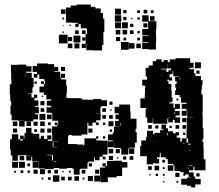

<svg xmlns="http://www.w3.org/2000/svg" viewBox="-20 -797 961 841"><path d="M651 -77H623V-105H624V-107H623V-113H594V-157H599V-182H620V-198H624V-224H650V-209H656V-215H681V-227H696V-231H687V-251H707V-235H716V-215H713V-204H716V-222H738V-213H750V-218H764V-204H754V-194H770V-177H777V-191H797V-173H804V-191H797V-231H798V-283H826V-284H800V-311H798V-290H776V-312H797V-320H776V-342H797V-347H773V-371H767V-381H747V-401H751V-412H748V-430H754V-441H747V-461H764V-463H739V-485H736V-472H723V-458H734V-444H720V-448H713V-442H718V-429H730V-425H731V-417H730V-401H732V-370H736V-352H732V-349H722V-344H740V-325H746V-305H744V-298H747V-311H767V-291H749V-283H769V-259H745V-272H737V-261H717V-278H713V-255H681H651V-279H649V-259H625V-282H618V-320H621V-324H595V-366H614V-384H615V-413H616V-422H603V-448H624V-462H618V-500H631V-510H649V-529H664V-537H688V-526H697V-534H715V-525H724V-537H748H749V-542H783H813V-522H828V-500H810V-494H830V-475H836V-470V-464H860V-446H867V-424H864V-404H862V-384H865V-382H868V-352V-310H867V-292H868V-250V-235H871V-187H867V-175H871V-146H872V-99H880V-51H832V-67H827V-51H808V-42H828V-24H835V-19V6V-13H859V11H835V24H817V17H799V12H774V-14H799V-19H817V-20H806V-33H791V-27H783V-35H784V-43H769V-48H744V-73H739V-79H715V-100H706V-108H684V-128H680V-108H668V-101H677V-81H657V-83H651ZM860 -498H834V-524H860ZM58 -93H34V-116H27V-143H24V-187H32V-209H60V-187H68V-182H81V-187H68V-203H84V-190H87V-214H94V-237H118V-214H125V-211H152V-190H159V-202H173V-188H187V-204H205V-186H189V-180H209V-207H208V-243H231V-249H220V-261H232V-250H235V-264V-268H209V-296H207V-303H184V-327H204V-334H185V-356H204V-362H183V-381H172V-392H153V-418H172V-429H177V-443H174V-451H152V-471H144V-457H128V-473H142V-482H123V-508H142V-519H190V-516H217V-504H235V-486H218V-483H244V-457H247V-474H265V-456H248V-449H270V-422H273V-388H271V-368H279V-367H294H338V-361H362V-360H388V-363H424V-358H449V-332H424V-327H420V-301H401V-300H421V-270H401V-261H412V-249H400V-260H385V-246H367V-260H363V-242V-208H338V-203H294V-206H281V-200H278V-173V-166H317V-164H345V-159H348V-163H350V-191H401V-200H411V-190H402V-182H423V-181H452V-149H451V-120H430V-111H416V-95H396V-107H392V-89H367V-84H363V-58H334V-57H329V-32H303V-57H298V-61H273V-58H239V-61H215V-56H177V-59H150V-86H149V-62H123V-88H147V-90H121V-110H117V-94H95V-116H111V-117H88V-118H65V-116H58ZM712 -496H685V-493H709V-482H718V-490H729V-497H713V-516H712ZM88 -243H64V-267H87V-268H59V-270H31V-295H26V-335H29V-354H25V-382H23V-428H30V-448H29V-477H28V-513H57V-514H95V-507H118V-483H95V-478H119V-456H127V-414H122V-389H104V-387H118V-370H129V-382H143V-368H131V-357H148V-333H133V-329H150V-301H133V-296H147V-274H125V-288V-266H88ZM806 -504V-508H805V-504ZM265 -486H247V-504H265ZM854 -474H840V-488H854ZM93 -460V-476H92V-460ZM689 -467V-469H685V-467ZM769 -447V-458H767V-447ZM172 -429H160V-441H172ZM141 -430H131V-440H141ZM169 -372H163V-378H169ZM761 -357H753V-365H761ZM175 -336H157V-354H175ZM473 -338H459V-352H473ZM768 -320H746V-342H768ZM479 -152H453V-178H474V-182H453V-208H474V-217H479V-242H505V-243H484V-267H500V-275H486V-295H500V-301H482V-329H502V-339H550V-311H552V-277H578V-233H574V-218H579V-172H571V-150H545V-147H568V-123H544V-146H541V-120H511V-146H507V-149H480V-173H479ZM174 -307H158V-323H174ZM444 -307H428V-323H444ZM726 -318H722ZM469 -312H463V-318H469ZM179 -272H153V-298H179ZM206 -275H186V-295H206ZM474 -277H458V-293H474ZM444 -277H428V-293H444ZM723 -281V-284H720V-281ZM796 -262H778V-280H796ZM477 -244H455V-266H477ZM116 -245H96V-265H116ZM56 -245H36V-265H56ZM176 -245H156V-265H176ZM145 -246H127V-264H145ZM202 -249H190V-261H202ZM441 -250H431V-260H441ZM510 -246V-259H508V-246ZM795 -233H779V-249H795ZM765 -233H749V-249H765ZM645 -233H629V-249H645ZM674 -234H660V-248H674ZM732 -236H722V-246H732ZM385 -216H367V-234H385ZM55 -216H37V-234H55ZM205 -216H187V-234H205ZM175 -216H157V-234H175ZM142 -219H130V-231H142ZM471 -220H461V-230H471ZM792 -206H782V-216H792ZM441 -190H431V-200H441ZM655 -174V-181H654V-174ZM214 -177H234V-178H211V-152H232V-153H214ZM781 -169H788V-171H781ZM805 -163H814V-168H805V-150ZM476 -125H456V-145H476ZM505 -126H487V-144H505ZM814 -136V-139H811V-136ZM208 -117V-94H212V-118H209V-119H187V-117ZM86 -95H66V-115H86ZM475 -96H457V-114H475ZM564 -97H548V-113H564ZM533 -98H519V-112H533ZM442 -99H430V-111H442ZM499 -102H493V-108H499ZM703 -85H691V-97H703ZM419 -2H393V-28H418V-63H441V-68H429V-82H443V-70H449V-92H478V-93H514V-87H538V-63H515V-26H491V-20H452V1H420V-27H419ZM215 -89H227V-91H215ZM59 -62H33V-88H59ZM89 -62H63V-88H89ZM383 -68H369V-82H383ZM112 -69H100V-81H112ZM807 -71H823V-73H807ZM739 -49H715V-73H739ZM677 -51H657V-71H677ZM645 -53H629V-69H645ZM701 -57H693V-65H701ZM807 -57V-64H805V-57ZM177 -34H155V-56H177ZM145 -36H127V-54H145ZM415 -36H397V-54H415ZM234 -37H218V-53H234ZM354 -37H338V-53H354ZM203 -38H189V-52H203ZM82 -39H70V-51H82ZM111 -40H101V-50H111ZM290 -41H282V-49H290ZM50 -41H42V-49H50ZM259 -42H253V-48H259ZM766 -22H748V-40H766ZM854 -24H840V-38H854ZM672 -26H662V-36H672ZM701 -27H693V-35H701ZM640 -28H634V-34H640ZM240 -1H212V-29H240ZM387 -4H365V-26H387ZM326 -5H306V-25H326ZM294 -7H278V-23H294ZM264 -7H248V-23H264ZM202 -9H190V-21H202ZM350 -11H342V-19H350ZM170 -11H162V-19H170ZM761 3H753V-5H761ZM700 2H694V-4H700ZM356 -587H338V-605H355V-648H361V-669H360V-688V-673H334V-691H324V-679H310V-693H322V-697H298V-698H269V-728V-764H290V-773H316V-777H378V-767H398V-760H421V-740H431V-716H437V-656H432V-652H433V-600H427V-576H387V-577H358V-604H356ZM510 -733H484V-759H510ZM267 -736H247V-756H267ZM625 -738H609V-754H625ZM534 -739H520V-753H534ZM653 -740H641V-752H653ZM593 -740H581V-752H593ZM663 -580H631V-582H603V-610H630V-613H604V-639H630V-642H603V-670H629V-702H603V-730H631V-704H665V-668H663V-643H664V-609H663ZM511 -702H483V-730H511ZM657 -706H637V-726H657ZM534 -709H520V-723H534ZM592 -711H582V-721H592ZM261 -712H253V-720H261ZM560 -713H554V-719H560ZM540 -673H514V-699H540ZM510 -673H484V-699H510ZM626 -677H608V-695H626ZM564 -679H550V-693H564ZM290 -683H284V-689H290ZM259 -684H255V-688H259ZM631 -643V-668V-643ZM507 -646H487V-666H507ZM537 -646H517V-666H537ZM325 -648H309V-664H325ZM565 -648H549V-664H565ZM355 -648H339V-664H355ZM592 -651H582V-661H592ZM260 -653H254V-659H260ZM276 -607H238V-645H276ZM332 -611H302V-641H332ZM296 -617H278V-635H296ZM506 -617H488V-635H506ZM354 -619H340V-633H354ZM593 -620H581V-632H593ZM533 -620H521V-632H533ZM544 -579H510V-613H544ZM569 -584H545V-608H569ZM328 -585H306V-607H328ZM597 -586H577V-606H597ZM297 -586H277V-606H297Z"/></svg>

Font: Rubik Storm
Style: Regular
Weight: 400
Designer: Hubert and Fischer, NaN
Foundry: Hubert and Fischer, NaN
Version: Version 2.201